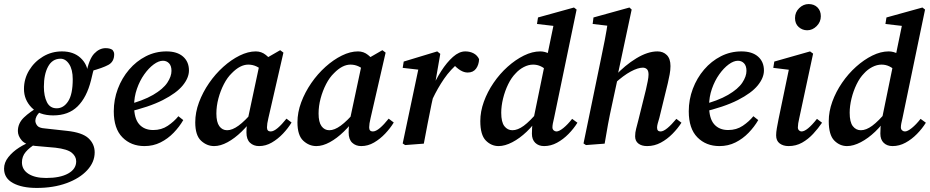

<svg xmlns="http://www.w3.org/2000/svg" viewBox="-45 -707 4577 945"><path d="M43 -62Q43 -100 72.5 -128.5Q102 -157 153 -186L168 -173Q141 -147 135 -135Q129 -123 129 -113Q129 -101 138 -89Q147 -77 175 -75L284 -63Q360 -55 390.5 -26.5Q421 2 421 43Q421 91 384 131Q347 171 282.5 194.5Q218 218 136 218Q63 218 19 194Q-25 170 -25 123Q-25 93 -4 66.5Q17 40 49 19.5Q81 -1 117 -13L135 -2Q100 19 81.5 41Q63 63 63 92Q63 128 95 148.5Q127 169 182 169Q251 169 290.5 147Q330 125 330 87Q330 63 308.5 45Q287 27 228 20L126 11Q81 6 62 -16Q43 -38 43 -62ZM234 -174Q268 -174 290.5 -208.5Q313 -243 313 -317Q313 -365 295 -392Q277 -419 251 -418Q212 -417 191.5 -379Q171 -341 171 -280Q171 -234 186 -204Q201 -174 234 -174ZM73 -269Q73 -319 98.5 -361Q124 -403 166.5 -428.5Q209 -454 260 -454Q317 -454 351.5 -422Q386 -390 388 -344H379Q393 -416 418.5 -443Q444 -470 475 -470Q497 -470 509 -461Q512 -457 514.5 -452Q517 -447 517 -440Q517 -403 488 -387.5Q459 -372 403 -357L424 -386Q417 -369 412.5 -351.5Q408 -334 403 -312Q382 -228 337 -183.5Q292 -139 217 -139Q148 -139 110.5 -177.5Q73 -216 73 -269Z M666 12Q600 12 557.5 -31Q515 -74 515 -159Q515 -217 535 -270Q555 -323 590.5 -364.5Q626 -406 673 -430Q720 -454 774 -454Q827 -454 856 -428.5Q885 -403 885 -360Q885 -324 854.5 -286.5Q824 -249 756.5 -214.5Q689 -180 577 -154L574 -189Q659 -211 708.5 -240Q758 -269 778.5 -300Q799 -331 799 -358Q799 -383 787 -395.5Q775 -408 757 -408Q736 -408 711.5 -390Q687 -372 665 -341Q643 -310 629 -270Q615 -230 615 -186Q615 -124 640 -95.5Q665 -67 709 -67Q750 -67 781 -88Q812 -109 833 -135L857 -116Q838 -83 809.5 -53.5Q781 -24 745 -6Q709 12 666 12Z M1009 12Q973 12 944.5 -14.5Q916 -41 916 -105Q916 -154 934.5 -203.5Q953 -253 984 -298Q1015 -343 1054 -378Q1093 -413 1134.5 -433.5Q1176 -454 1214 -454Q1242 -454 1263.5 -436.5Q1285 -419 1305 -393L1255 -357Q1238 -370 1218.5 -379.5Q1199 -389 1177 -389Q1137 -389 1096 -347Q1074 -326 1057 -293Q1040 -260 1030 -222.5Q1020 -185 1020 -148Q1020 -106 1034.5 -86Q1049 -66 1073 -66Q1098 -66 1129 -88.5Q1160 -111 1202 -160L1208 -135Q1179 -93 1144.5 -59.5Q1110 -26 1075 -7Q1040 12 1009 12ZM1230 12Q1203 12 1185.5 -4.5Q1168 -21 1168 -55Q1168 -74 1170 -91.5Q1172 -109 1177 -131L1235 -403L1334 -460L1350 -448L1276 -126Q1269 -97 1269 -80Q1269 -60 1287 -60Q1302 -60 1322 -77Q1342 -94 1365 -123L1390 -104Q1373 -76 1348 -49.5Q1323 -23 1293 -5.5Q1263 12 1230 12Z M1512 12Q1476 12 1447.5 -14.5Q1419 -41 1419 -105Q1419 -154 1437.5 -203.5Q1456 -253 1487 -298Q1518 -343 1557 -378Q1596 -413 1637.5 -433.5Q1679 -454 1717 -454Q1745 -454 1766.5 -436.5Q1788 -419 1808 -393L1758 -357Q1741 -370 1721.5 -379.5Q1702 -389 1680 -389Q1640 -389 1599 -347Q1577 -326 1560 -293Q1543 -260 1533 -222.5Q1523 -185 1523 -148Q1523 -106 1537.5 -86Q1552 -66 1576 -66Q1601 -66 1632 -88.5Q1663 -111 1705 -160L1711 -135Q1682 -93 1647.5 -59.5Q1613 -26 1578 -7Q1543 12 1512 12ZM1733 12Q1706 12 1688.5 -4.5Q1671 -21 1671 -55Q1671 -74 1673 -91.5Q1675 -109 1680 -131L1738 -403L1837 -460L1853 -448L1779 -126Q1772 -97 1772 -80Q1772 -60 1790 -60Q1805 -60 1825 -77Q1845 -94 1868 -123L1893 -104Q1876 -76 1851 -49.5Q1826 -23 1796 -5.5Q1766 12 1733 12Z M2084 -220 2078 -265Q2099 -314 2126.5 -357Q2154 -400 2184.5 -427Q2215 -454 2245 -454Q2268 -454 2286 -444.5Q2304 -435 2313 -416Q2312 -388 2298 -369Q2284 -350 2257 -350Q2239 -350 2221 -361Q2203 -372 2185 -392L2173 -405L2218 -403Q2172 -365 2140.5 -319Q2109 -273 2084 -220ZM1937 -1 2017 -380 2051 -360 1937 -373 1942 -404 2107 -454 2122 -442 2096 -292 2098 -280 2079 -195Q2069 -146 2059.5 -97.5Q2050 -49 2041 0L1949 7Z M2409 12Q2373 12 2346 -15.5Q2319 -43 2319 -111Q2319 -158 2336.5 -206.5Q2354 -255 2384.5 -299.5Q2415 -344 2453.5 -378.5Q2492 -413 2533.5 -433.5Q2575 -454 2614 -454Q2661 -454 2703 -406L2651 -355Q2619 -389 2579 -389Q2556 -389 2533 -377Q2510 -365 2493 -346Q2472 -325 2456 -292Q2440 -259 2431 -222Q2422 -185 2422 -152Q2422 -106 2437.5 -86Q2453 -66 2477 -66Q2503 -66 2533 -88Q2563 -110 2605 -160L2610 -135Q2582 -92 2547.5 -59Q2513 -26 2476.5 -7Q2440 12 2409 12ZM2682 -126Q2678 -110 2676 -99Q2674 -88 2674 -80Q2674 -71 2680 -65.5Q2686 -60 2694 -60Q2707 -60 2728 -77Q2749 -94 2771 -122L2797 -103Q2779 -74 2753 -47.5Q2727 -21 2696.5 -4.5Q2666 12 2633 12Q2606 12 2589.5 -4Q2573 -20 2573 -49Q2573 -62 2574 -80Q2575 -98 2581 -122L2637 -395L2646 -421L2684 -605L2710 -576L2598 -589L2603 -621L2780 -670L2793 -660Z M2839 7 2827 -1 2912 -413Q2922 -460 2931.5 -509Q2941 -558 2948 -607L2984 -576L2872 -589L2876 -621L3053 -670L3064 -660L2996 -341V-325L2968 -195Q2956 -141 2947.5 -95Q2939 -49 2931 0ZM3140 12Q3113 12 3097 -0.5Q3081 -13 3081 -36Q3081 -55 3086 -73.5Q3091 -92 3097 -116L3134 -265Q3139 -287 3143 -307Q3147 -327 3147 -340Q3147 -359 3139 -366.5Q3131 -374 3119 -374Q3095 -374 3059.5 -355Q3024 -336 2980 -296L2982 -333Q3031 -386 3087 -420Q3143 -454 3191 -454Q3219 -454 3237 -436Q3255 -418 3255 -382Q3255 -362 3251 -341Q3247 -320 3242 -298L3200 -126Q3195 -110 3192 -98.5Q3189 -87 3189 -79Q3189 -60 3206 -60Q3220 -60 3240 -76.5Q3260 -93 3284 -122L3309 -103Q3291 -75 3265 -48.5Q3239 -22 3207.5 -5Q3176 12 3140 12Z M3496 12Q3430 12 3387.5 -31Q3345 -74 3345 -159Q3345 -217 3365 -270Q3385 -323 3420.5 -364.5Q3456 -406 3503 -430Q3550 -454 3604 -454Q3657 -454 3686 -428.5Q3715 -403 3715 -360Q3715 -324 3684.5 -286.5Q3654 -249 3586.5 -214.5Q3519 -180 3407 -154L3404 -189Q3489 -211 3538.5 -240Q3588 -269 3608.5 -300Q3629 -331 3629 -358Q3629 -383 3617 -395.5Q3605 -408 3587 -408Q3566 -408 3541.5 -390Q3517 -372 3495 -341Q3473 -310 3459 -270Q3445 -230 3445 -186Q3445 -124 3470 -95.5Q3495 -67 3539 -67Q3580 -67 3611 -88Q3642 -109 3663 -135L3687 -116Q3668 -83 3639.5 -53.5Q3611 -24 3575 -6Q3539 12 3496 12Z M3775 -41Q3775 -56 3778.5 -76Q3782 -96 3787 -121L3841 -381L3860 -361L3761 -373L3766 -404L3942 -454L3957 -443L3889 -126Q3882 -97 3882 -80Q3882 -71 3887.5 -65.5Q3893 -60 3900 -60Q3927 -60 3976 -122L4001 -103Q3982 -75 3957.5 -48.5Q3933 -22 3903 -5Q3873 12 3836 12Q3810 12 3792.5 -1Q3775 -14 3775 -41ZM3928 -558Q3904 -558 3886 -574Q3868 -590 3868 -618Q3868 -647 3888.5 -667Q3909 -687 3935 -687Q3962 -687 3978.5 -670.5Q3995 -654 3995 -627Q3995 -599 3974.5 -578.5Q3954 -558 3928 -558Z M4124 12Q4088 12 4061 -15.5Q4034 -43 4034 -111Q4034 -158 4051.5 -206.5Q4069 -255 4099.5 -299.5Q4130 -344 4168.5 -378.5Q4207 -413 4248.5 -433.5Q4290 -454 4329 -454Q4376 -454 4418 -406L4366 -355Q4334 -389 4294 -389Q4271 -389 4248 -377Q4225 -365 4208 -346Q4187 -325 4171 -292Q4155 -259 4146 -222Q4137 -185 4137 -152Q4137 -106 4152.5 -86Q4168 -66 4192 -66Q4218 -66 4248 -88Q4278 -110 4320 -160L4325 -135Q4297 -92 4262.5 -59Q4228 -26 4191.5 -7Q4155 12 4124 12ZM4397 -126Q4393 -110 4391 -99Q4389 -88 4389 -80Q4389 -71 4395 -65.5Q4401 -60 4409 -60Q4422 -60 4443 -77Q4464 -94 4486 -122L4512 -103Q4494 -74 4468 -47.5Q4442 -21 4411.5 -4.5Q4381 12 4348 12Q4321 12 4304.5 -4Q4288 -20 4288 -49Q4288 -62 4289 -80Q4290 -98 4296 -122L4352 -395L4361 -421L4399 -605L4425 -576L4313 -589L4318 -621L4495 -670L4508 -660Z"/></svg>

Font: Lisu Bosa ExtraBold
Style: Italic
Weight: 800
Italic angle: -19°
Designer: David Morse, Annie Olsen, Victor Gaultney, Frank Grießhammer (Latin)
Foundry: SIL International
Version: Version 2.000